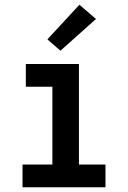

<svg xmlns="http://www.w3.org/2000/svg" viewBox="-20 -790 540 810"><path d="M75 0V-96H201V-424H89V-520H313V-96H425V0ZM235 -576 180 -624 315 -770 385 -710Z"/></svg>

Font: Iosevka Gothic
Style: Bold
Weight: 700
Monospace: yes
Designer: Belleve Invis
Foundry: Belleve Invis
Version: Version 15.5.1; ttfautohint (v1.8.4)